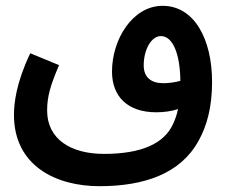

<svg xmlns="http://www.w3.org/2000/svg" viewBox="-20 -452 787 660"><path d="M322 188C476 188 600 145 662 33C692 -20 709 -86 709 -170C709 -319 647 -432 539 -432C436 -432 365 -317 365 -206C365 -120 419 -66 517 -66C541 -66 568 -69 592 -77C588 -58 582 -41 575 -26C544 42 466 77 337 77C226 77 142 28 142 -72C142 -120 153 -158 183 -228L84 -269C35 -166 28 -96 28 -57C28 117 171 188 322 188ZM474 -227C474 -283 501 -328 533 -328C574 -328 599 -267 600 -174C581 -169 560 -166 541 -166C501 -166 474 -185 474 -227Z"/></svg>

Font: Noto Sans Arabic UI Cn SmBd
Style: Regular
Weight: 600
Width: 3
Designer: Monotype Design Team, Nadine Chahine and Nizar Qandah
Foundry: Monotype Imaging Inc.
Version: Version 2.010